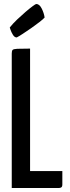

<svg xmlns="http://www.w3.org/2000/svg" viewBox="-20 -944 349 964"><path d="M39 0V-675Q39 -688 43 -693Q47 -698 66.5 -699Q86 -700 131 -700V-85H293V-18Q293 -7 288 -3.5Q283 0 275 0ZM64 -756Q53 -756 45 -769Q37 -782 33 -794Q29 -806 29 -806Q45 -826 66 -846Q87 -866 108 -884Q129 -902 144 -913Q159 -924 162 -924Q178 -924 189.5 -901Q201 -878 204 -856Q197 -848 178.5 -833.5Q160 -819 137 -803Q114 -787 94 -774Q74 -761 64 -756Z"/></svg>

Font: Yanone Kaffeesatz Medium
Style: Regular
Weight: 500
Designer: Yanone (Cyrillic: Daniel Pouzeot, Huerta Tipografica, and Cyreal)
Foundry: Yanone
Version: Version 2.003